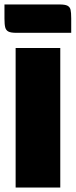

<svg xmlns="http://www.w3.org/2000/svg" viewBox="-20 -840 340 860"><path d="M0 0ZM250 -625V0H50V-625ZM0 -757V-820H247Q271 -820 282 -814.5Q293 -809 296 -796.5Q299 -784 299 -757V-693H53Q29 -693 18 -698.5Q7 -704 3.5 -717Q0 -730 0 -757Z"/></svg>

Font: Changa Black
Style: Regular
Weight: 900
Designer: Eduardo Rodriguez Tunni
Foundry: Eduardo Rodriguez Tunni
Version: Version 2.001; ttfautohint (v1.5.10-5e6f)